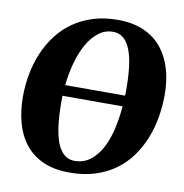

<svg xmlns="http://www.w3.org/2000/svg" viewBox="-84 -832 882 922"><g transform="rotate(10 357.0 -371.5)"><path d="M31.7 -311Q31.7 -367.2 42 -421.9Q52.2 -476.6 73.2 -525.9Q94.2 -575.2 125.7 -616.7Q157.2 -658.2 200.2 -688.5Q243.2 -718.8 297.4 -735.8Q351.6 -752.9 417.5 -752.9Q469.2 -752.9 510.3 -741.2Q551.3 -729.5 582.8 -708.3Q614.3 -687 636.5 -657.7Q658.7 -628.4 673.1 -593Q687.5 -557.6 694.1 -517.8Q700.7 -478 700.7 -436Q700.7 -380.9 691.2 -326.2Q681.6 -271.5 661.9 -222.2Q642.1 -172.9 611.3 -130.4Q580.6 -87.9 537.6 -56.6Q494.6 -25.4 439.2 -7.8Q383.8 9.8 314.9 9.8Q238.8 9.8 185.1 -14.6Q131.3 -39.1 97.4 -82.3Q63.5 -125.5 47.6 -184.1Q31.7 -242.7 31.7 -311ZM329.1 -49.8Q370.1 -49.8 401.9 -72.3Q433.6 -94.7 456.3 -134.8Q479 -174.8 492.4 -229.2Q505.9 -283.7 511.2 -347.7H218.3Q217.8 -339.8 217.8 -332.3Q217.8 -324.7 217.8 -316.9Q217.8 -285.6 219.5 -253.7Q221.2 -221.7 225.6 -191.9Q230 -162.1 237.8 -136.2Q245.6 -110.4 258.1 -91.1Q270.5 -71.8 287.8 -60.8Q305.2 -49.8 329.1 -49.8ZM404.3 -692.4Q365.7 -692.4 334.7 -668.7Q303.7 -645 280.8 -605Q257.8 -564.9 242.9 -512Q228 -459 222.2 -400.4H514.2Q514.2 -407.7 514.4 -415Q514.6 -422.4 514.6 -430.2Q514.6 -491.7 508.8 -540.3Q502.9 -588.9 489.7 -622.8Q476.6 -656.7 455.6 -674.6Q434.6 -692.4 404.3 -692.4Z"/></g></svg>

Font: Merriweather UltraBold
Style: Italic
Weight: 900
Italic angle: -7°
Designer: Eben Sorkin ( eben@eyebytes.com )
Foundry: Eben Sorkin ( eben@eyebytes.com )
Version: Version 1.52; ttfautohint (v1.4.1)